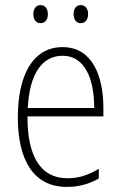

<svg xmlns="http://www.w3.org/2000/svg" viewBox="-20 -724 475 754"><path d="M111 -668C111 -648 121 -633 139 -633C157 -633 168 -647 168 -668C168 -690 157 -704 139 -704C121 -704 111 -689 111 -668ZM269 -669C269 -648 279 -633 297 -633C315 -633 326 -647 326 -669C326 -690 315 -704 297 -704C279 -704 269 -689 269 -669ZM226 -539C108 -539 50 -427 50 -263C50 -98 110 10 242 10C291 10 331 -2 368 -23V-61C324 -35 288 -24 244 -24C140 -24 87 -110 88 -267H386V-300C386 -428 341 -539 226 -539ZM226 -505C313 -505 350 -415 350 -300H89C96 -437 147 -505 226 -505Z"/></svg>

Font: Noto Sans Gurmukhi Condensed ExtraLight
Style: Regular
Weight: 200
Width: 3
Designer: Jelle Bosma - Monotype Design Team
Foundry: Monotype Imaging Inc.
Version: Version 2.004